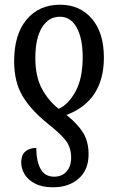

<svg xmlns="http://www.w3.org/2000/svg" viewBox="-20 -566 504 815"><path d="M421 -322Q421 -138 262 -78Q309 -41 332.5 -3Q356 35 356 89Q356 155 314 192Q272 229 205 229Q159 229 128.5 213Q98 197 84 173Q70 149 70 123Q70 93 87 77.5Q104 62 134 62Q134 117 152 150.5Q170 184 210 184Q243 184 262.5 162Q282 140 282 103Q282 62 261 33Q240 4 183 -41Q112 -98 76 -158Q40 -218 40 -306Q40 -420 93 -483Q146 -546 235 -546Q319 -546 370 -486.5Q421 -427 421 -322ZM130 -320Q130 -243 156.5 -192Q183 -141 229 -104Q271 -123 301 -178.5Q331 -234 331 -323Q331 -403 305.5 -449Q280 -495 234 -495Q186 -495 158 -449Q130 -403 130 -320Z"/></svg>

Font: Noto Serif Cond
Style: Regular
Weight: 400
Width: 3
Designer: Monotype Design Team
Foundry: Monotype Imaging Inc.
Version: Version 1.001